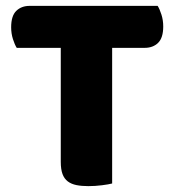

<svg xmlns="http://www.w3.org/2000/svg" viewBox="-20 -629 596 654"><path d="M37 -466Q30 -477 24 -496Q18 -515 18 -536Q18 -575 35.5 -592Q53 -609 81 -609H517Q524 -598 530 -579Q536 -560 536 -539Q536 -500 518.5 -483Q501 -466 473 -466H362V-4Q351 -1 327.5 2Q304 5 281 5Q258 5 240.5 1.5Q223 -2 211 -11Q199 -20 193 -36Q187 -52 187 -78V-466Z"/></svg>

Font: Baloo Bhai
Style: Regular
Weight: 400
Designer: Supriya Tembe, Noopur Datye and Ek Type
Foundry: Ek Type
Version: Version 1.443;PS 1.000;hotconv 16.6.51;makeotf.lib2.5.65220;